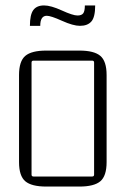

<svg xmlns="http://www.w3.org/2000/svg" viewBox="-20 -681 462 706"><path d="M128 -586H90Q90 -627 102.5 -644Q115 -661 142 -661Q167 -661 207.5 -642.5Q248 -624 265 -624Q280 -624 286 -632Q292 -640 292 -661H330Q330 -618 316 -602Q302 -586 274 -586Q249 -586 208 -604.5Q167 -623 152 -623Q128 -623 128 -586ZM50 -85V-405Q50 -456 73 -475.5Q96 -495 150 -495H272Q326 -495 349 -475.5Q372 -456 372 -405V-85Q372 -34 349 -14.5Q326 5 272 5H150Q96 5 73 -14.5Q50 -34 50 -85ZM319 -458H103Q96 -458 96 -451V-39Q96 -32 103 -32H319Q326 -32 326 -39V-451Q326 -458 319 -458Z"/></svg>

Font: Gemunu Libre ExtraLight
Style: Regular
Weight: 200
Designer: Puspanada Ekanayake, Sola Matas, Pathum Egodawatta, Kosala Senevirathne
Foundry: mooniak
Version: Version 1.100